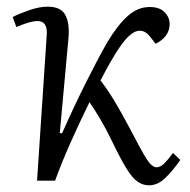

<svg xmlns="http://www.w3.org/2000/svg" viewBox="-20 -541 570 575"><path d="M159 -142H166Q199 -217 235.5 -290Q272 -363 301 -414Q333 -467 363 -493.5Q393 -520 428 -520Q458 -520 473 -504.5Q488 -489 488 -469Q488 -449 476.5 -434Q465 -419 446 -410L428 -433Q415 -449 398 -449Q372 -449 338 -399Q328 -385 313 -359Q298 -333 281 -300Q302 -273 322.5 -239Q343 -205 369 -156Q403 -90 419 -65Q435 -40 449 -40Q461 -40 473.5 -53Q486 -66 498 -83L520 -62Q497 -29 474.5 -7.5Q452 14 426 14Q408 14 392 3Q376 -8 358 -37.5Q340 -67 314 -121Q296 -158 279 -186.5Q262 -215 248 -235Q217 -172 190 -111Q163 -50 145 0H91L120 -437Q123 -478 92 -478Q71 -478 29 -460L18 -490Q35 -499 66 -510Q97 -521 123 -521Q162 -521 175.5 -496.5Q189 -472 185 -426Z"/></svg>

Font: Literata 36pt Light
Style: Italic
Weight: 300
Italic angle: -2°
Designer: Latin by Veronika Burian and Jose Scaglione. Greek by Irene Vlachou. Cyrillic by Vera Evstafieva
Foundry: TypeTogether
Version: Version 3.002